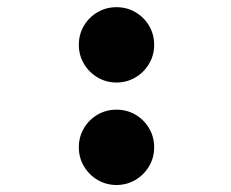

<svg xmlns="http://www.w3.org/2000/svg" viewBox="-20 -512 659 548"><path d="M312.5 16Q283 16 258.5 1.5Q234 -13 219.5 -37.5Q205 -62 205 -91.5Q205 -121.5 219.5 -146Q234 -170.5 258.5 -184.8Q283 -199 312.5 -199Q342 -199 366.5 -184.8Q391 -170.5 405.5 -146Q420 -121.5 420 -91.5Q420 -62 405.5 -37.5Q391 -13 366.5 1.5Q342 16 312.5 16ZM312.5 -276.5Q283 -276.5 258.5 -291Q234 -305.5 219.5 -330Q205 -354.5 205 -384Q205 -414 219.5 -438.5Q234 -463 258.5 -477.2Q283 -491.5 312.5 -491.5Q342 -491.5 366.5 -477.2Q391 -463 405.5 -438.5Q420 -414 420 -384Q420 -354.5 405.5 -330Q391 -305.5 366.5 -291Q342 -276.5 312.5 -276.5Z"/></svg>

Font: Sono Monospace ExtraBold
Style: Regular
Weight: 800
Version: Version 2.112